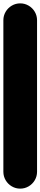

<svg xmlns="http://www.w3.org/2000/svg" viewBox="-20 -1120 240 1140"><path d="M0 -100H200V-1000H0ZM100 -200Q73 -200 50 -186.5Q27 -173 13.5 -150Q0 -127 0 -100Q0 -73 13.5 -50Q27 -27 50 -13.5Q73 0 100 0Q127 0 150 -13.5Q173 -27 186.5 -50Q200 -73 200 -100Q200 -127 186.5 -150Q173 -173 150 -186.5Q127 -200 100 -200ZM100 -1100Q73 -1100 50 -1086.5Q27 -1073 13.5 -1050Q0 -1027 0 -1000Q0 -973 13.5 -950Q27 -927 50 -913.5Q73 -900 100 -900Q127 -900 150 -913.5Q173 -927 186.5 -950Q200 -973 200 -1000Q200 -1027 186.5 -1050Q173 -1073 150 -1086.5Q127 -1100 100 -1100Z"/></svg>

Font: Wavefont ExtraBold
Style: Regular
Weight: 800
Monospace: yes
Version: Version 3.005;gftools[0.9.33]